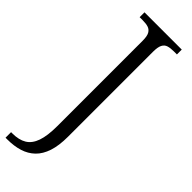

<svg xmlns="http://www.w3.org/2000/svg" viewBox="-314 -727 980 980"><g transform="rotate(45 176.0 -237.0)"><path d="M0 240V200H9Q56 200 86 182Q116 164 130.5 122.5Q145 81 145 12V-605Q145 -638 136 -653.5Q127 -669 111 -674Q95 -679 72 -679H49V-714H318V-679H295Q272 -679 255.5 -674Q239 -669 230.5 -652.5Q222 -636 222 -602V11Q222 75 207.5 119Q193 163 165.5 189.5Q138 216 99.5 228Q61 240 12 240Z"/></g></svg>

Font: Noto Serif Tibetan Light
Style: Regular
Weight: 300
Version: Version 2.103